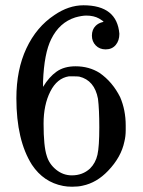

<svg xmlns="http://www.w3.org/2000/svg" viewBox="-20 -685 540 727"><path d="M143 -356Q166 -394 194.5 -414Q223 -434 266 -434Q317 -434 357 -409Q406 -375 435 -317Q456 -268 456 -210V-192Q456 -169 451 -149Q439 -90 389 -38Q346 7 293 18Q277 22 253 22Q234 22 219 19Q145 5 101 -61Q42 -154 42 -313Q42 -421 80 -502Q118 -583 186 -628Q240 -665 296 -665Q423 -665 432 -557Q432 -531 418 -514.5Q404 -498 380 -498Q357 -498 342.5 -513Q328 -528 328 -550Q328 -573 342 -587Q352 -597 367 -601L372 -602Q372 -605 355 -615Q335 -626 307 -626Q290 -626 265 -619Q205 -600 174 -537Q147 -483 143 -376ZM280 -395Q274 -396 251 -396H241Q196 -389 170.5 -338.5Q145 -288 145 -217Q145 -131 157 -95Q166 -64 192.5 -42.5Q219 -21 252 -21Q293 -21 321 -47Q342 -68 349 -99Q356 -130 356 -203Q356 -271 351 -311Q338 -381 280 -395Z"/></svg>

Font: MathJax_Caligraphic
Style: Regular
Weight: 400
Version: Version 1.1